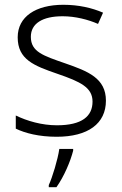

<svg xmlns="http://www.w3.org/2000/svg" viewBox="-20 -562 509 803"><path d="M423 -141C423 -235 348 -264 253 -297C161 -329 109 -345 109 -408C109 -464 158 -494 242 -494C295 -494 349 -480 390 -462L411 -509C365 -529 309 -542 245 -542C129 -542 54 -492 54 -406C54 -313 122 -287 221 -253C317 -220 367 -196 367 -137C367 -76 323 -38 218 -38C155 -38 93 -56 46 -79V-24C85 -5 143 10 217 10C348 10 423 -45 423 -141ZM286 68V61H228C222 104 199 180 184 212V221H216C248 176 275 112 286 68Z"/></svg>

Font: Noto Sans Malayalam Light
Style: Regular
Weight: 300
Designer: Jelle Bosma - Monotype Design Team
Foundry: Monotype Imaging Inc.
Version: Version 2.104